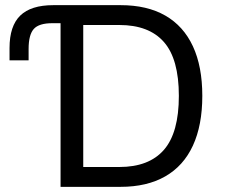

<svg xmlns="http://www.w3.org/2000/svg" viewBox="-20 -725 880 745"><path d="M215 0V-635H183Q131 -635 111 -612.5Q91 -590 91 -535V-491H17V-539Q17 -624 58.5 -664.5Q100 -705 187 -705H448Q551 -705 621.5 -664.5Q692 -624 728.5 -545.5Q765 -467 765 -353Q765 -239 728.5 -160Q692 -81 621 -40.5Q550 0 448 0ZM303 -77H443Q558 -77 616 -143.5Q674 -210 674 -353Q674 -496 616 -562Q558 -628 443 -628H303Z"/></svg>

Font: Nunito Sans 7pt SemiCondensed
Style: Regular
Weight: 400
Width: 4
Designer: Vernon Adams
Foundry: Vernon Adams
Version: Version 3.101;gftools[0.9.27]